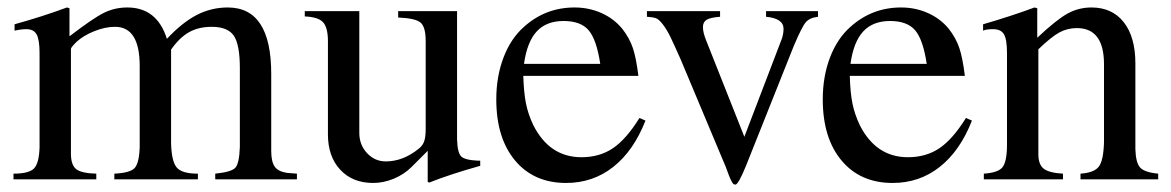

<svg xmlns="http://www.w3.org/2000/svg" viewBox="-20 -480 3136 514"><path d="M16.1 0V-15.1Q57.1 -15.1 70.8 -28.8Q84.5 -42.5 85.9 -85V-337.9Q85.9 -373.5 78.1 -387.7Q70.3 -401.9 50.8 -401.9Q36.6 -401.9 19 -397.9V-415Q94.7 -436 159.2 -460L166 -458V-382.8Q229 -431.2 258.1 -445.6Q287.1 -460 320.8 -460Q400.4 -460 426.8 -376Q467.3 -419.4 506.3 -439.7Q545.4 -460 589.8 -460Q706.1 -460 706.1 -282.2V-76.2Q706.1 -46.9 715.6 -33.7Q725.1 -20.5 749 -17.1L774.9 -15.1V0H556.2V-15.1Q599.6 -19.5 610.1 -31Q620.6 -42.5 622.1 -86.9V-297.9Q622.1 -360.4 606 -384.3Q589.8 -408.2 546.9 -408.2Q511.7 -408.2 486.1 -393.8Q460.4 -379.4 438 -347.2V-95.2Q439.5 -46.9 453.6 -31Q467.8 -15.1 509.8 -15.1V0H286.1V-15.1Q328.1 -17.1 340.3 -30Q352.5 -43 354 -85.9V-303.2Q354 -408.2 288.1 -408.2Q261.7 -408.2 232.9 -396.7Q204.1 -385.3 185.1 -368.2Q169.9 -353 169.9 -349.1V-66.9Q170.4 -37.1 184.8 -26.6Q199.2 -16.1 237.8 -15.1V0Z M1265.6 -49.8V-36.1Q1184.1 -13.2 1128.9 8.8L1125 6.8V-76.2L1082 -33.2Q1062 -13.2 1034.4 -1.7Q1006.8 9.8 979 9.8Q923.8 9.8 890.9 -25.6Q857.9 -61 857.9 -120.1V-372.1Q857.4 -407.7 844.2 -421.1Q831.1 -434.6 795.9 -436V-450.2H941.9V-124Q941.9 -92.3 962.6 -70.1Q983.4 -47.9 1012.7 -47.9Q1059.1 -47.9 1101.1 -82Q1111.8 -90.3 1115.7 -102.1Q1119.6 -113.8 1119.6 -134.8V-370.1Q1119.6 -407.7 1106 -419.4Q1092.3 -431.2 1045.9 -433.1V-450.2H1203.6V-106.9Q1204.6 -71.8 1214.4 -61.5Q1224.1 -51.3 1260.7 -49.8Z M1691.9 -164.1 1708 -157.2Q1676.3 -76.2 1621.8 -33.2Q1567.4 9.8 1495.6 9.8Q1409.2 9.8 1358.9 -50.3Q1308.6 -110.4 1308.6 -213.9Q1308.6 -275.4 1328.1 -326.4Q1347.7 -377.4 1382.8 -408.2Q1440.4 -460 1518.1 -460Q1556.6 -460 1590.1 -445.1Q1623.5 -430.2 1646 -402.8Q1665 -378.4 1674.1 -351.8Q1683.1 -325.2 1689 -276.9H1380.9Q1382.3 -231 1388.2 -202.4Q1394 -173.8 1407.7 -145Q1451.2 -59.1 1536.6 -59.1Q1585 -59.1 1620.6 -83Q1656.2 -106.9 1691.9 -164.1ZM1382.8 -309.1H1586.9Q1577.1 -374 1555.9 -398.9Q1534.7 -423.8 1488.8 -423.8Q1442.9 -423.8 1417 -396Q1391.1 -368.2 1382.8 -309.1Z M2169.9 -450.2V-435.1Q2147.5 -432.6 2137 -420.2Q2126.5 -407.7 2105 -356.9L1977.1 -36.1Q1956.5 14.2 1948.7 14.2Q1942.9 14.2 1939.9 7.8Q1935.1 0 1930.7 -12.2Q1923.3 -31.7 1922.9 -33.2L1802.7 -319.8Q1783.7 -362.8 1774.4 -381.8Q1765.1 -400.9 1754.4 -414.8Q1743.7 -428.7 1735.6 -431.4Q1727.5 -434.1 1711.9 -435.1V-450.2H1907.7V-435.1Q1881.3 -433.1 1871.6 -427Q1861.8 -420.9 1861.8 -407.2Q1861.8 -392.6 1871.1 -370.1L1972.7 -113.8L2071.8 -373Q2077.6 -387.7 2077.6 -402.8Q2077.6 -430.7 2030.8 -435.1V-450.2Z M2565.9 -164.1 2582 -157.2Q2550.3 -76.2 2495.8 -33.2Q2441.4 9.8 2369.6 9.8Q2283.2 9.8 2232.9 -50.3Q2182.6 -110.4 2182.6 -213.9Q2182.6 -275.4 2202.1 -326.4Q2221.7 -377.4 2256.8 -408.2Q2314.5 -460 2392.1 -460Q2430.7 -460 2464.1 -445.1Q2497.6 -430.2 2520 -402.8Q2539.1 -378.4 2548.1 -351.8Q2557.1 -325.2 2563 -276.9H2254.9Q2256.3 -231 2262.2 -202.4Q2268.1 -173.8 2281.7 -145Q2325.2 -59.1 2410.6 -59.1Q2459 -59.1 2494.6 -83Q2530.3 -106.9 2565.9 -164.1ZM2256.8 -309.1H2460.9Q2451.2 -374 2429.9 -398.9Q2408.7 -423.8 2362.8 -423.8Q2316.9 -423.8 2291 -396Q2265.1 -368.2 2256.8 -309.1Z M2613.8 0V-15.1Q2651.4 -17.6 2663.3 -31.7Q2675.3 -45.9 2675.8 -89.8V-337.9Q2675.8 -374.5 2667.7 -388.2Q2659.7 -401.9 2638.7 -401.9Q2619.6 -401.9 2611.8 -397.9V-415Q2689 -437.5 2749.5 -460L2756.8 -458V-378.9Q2807.6 -426.8 2837.4 -443.4Q2867.2 -460 2901.9 -460Q2957.5 -460 2988.5 -420.4Q3019.5 -380.9 3019.5 -310.1V-81.1Q3020.5 -44.4 3032.2 -31.5Q3043.9 -18.6 3080.6 -15.1V0H2872.6V-15.1Q2909.2 -17.6 2921.6 -33.9Q2934.1 -50.3 2935.5 -99.1V-308.1Q2935.5 -404.8 2862.8 -404.8Q2837.4 -404.8 2815.9 -393.1Q2794.4 -381.3 2759.8 -348.1V-66.9Q2759.8 -39.6 2774.2 -28.3Q2788.6 -17.1 2825.7 -15.1V0Z"/></svg>

Font: Accordance
Style: Regular
Weight: 400
Version: Version 1.1 (build May 11, 2018) Miklal Software Solutions, 